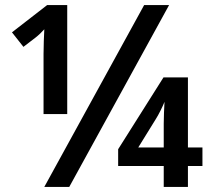

<svg xmlns="http://www.w3.org/2000/svg" viewBox="-20 -734 826 754"><path d="M154 0 546 -714H644L252 0ZM151 -522Q151 -545 152 -572.5Q153 -600 154 -619Q147 -611 137.5 -602Q128 -593 119 -586L72 -550L27 -607L165 -714H244V-286H151ZM623 0V-82H444V-148L622 -430H718V-155H775V-82H718V0ZM523 -155H623V-248Q623 -269 624 -291.5Q625 -314 626 -334Q621 -321 610.5 -300Q600 -279 591 -265Z"/></svg>

Font: Noto Sans SemiCondensed SemiBold
Style: Regular
Weight: 600
Width: 4
Designer: Monotype Design Team
Foundry: Monotype Imaging Inc.
Version: Version 2.013; ttfautohint (v1.8.4.7-5d5b)